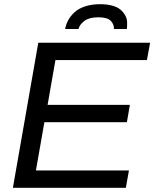

<svg xmlns="http://www.w3.org/2000/svg" viewBox="-20 -888 730 908"><path d="M288.1 -751Q292 -772.9 302.7 -792.7Q313.5 -812.5 332.5 -830.1Q351.6 -847.7 382.8 -857.9Q414.1 -868.2 454.1 -868.2Q486.3 -868.2 511 -861.3Q535.6 -854.5 549.3 -842.8Q563 -831.1 571.8 -815.9Q580.6 -800.8 581.1 -784.2Q581.5 -767.6 580.1 -751H519Q520 -772.5 503.9 -789.3Q487.8 -806.2 444.8 -806.2Q401.9 -806.2 379.4 -789.3Q356.9 -772.5 351.1 -751ZM41 0 161.1 -686H689.9L674.8 -604H242.2L205.1 -392.1H594.2L580.1 -310.1H189.9L149.9 -82H589.8L575.2 0Z"/></svg>

Font: Archivo
Style: Italic
Weight: 400
Italic angle: -10°
Designer: Hector Gatti
Foundry: Omnibus-Type
Version: Version 2.001